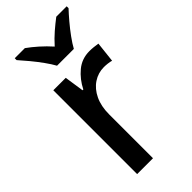

<svg xmlns="http://www.w3.org/2000/svg" viewBox="-242 -820 873 873"><g transform="rotate(-45 194.5 -383.0)"><path d="M318 -549Q331 -549 345 -547.5Q359 -546 371 -544L360 -445Q350 -448 337 -449.5Q324 -451 313 -451Q276 -451 245 -430.5Q214 -410 196 -372Q178 -334 178 -282V0H76V-539H156L170 -445H175Q197 -489 233 -519Q269 -549 318 -549ZM167 -606Q155 -628 135.5 -655Q116 -682 94.5 -708Q73 -734 55 -754V-766H120Q144 -749 170.5 -725.5Q197 -702 221 -675Q246 -703 271.5 -725Q297 -747 322 -766H389V-754Q371 -735 349 -709Q327 -683 307 -655.5Q287 -628 275 -606Z"/></g></svg>

Font: Noto Sans Gurmukhi UI SemiCondensed Medium
Style: Regular
Weight: 500
Width: 4
Designer: Jelle Bosma - Monotype Design Team
Foundry: Monotype Imaging Inc.
Version: Version 2.004; ttfautohint (v1.8.4.7-5d5b)